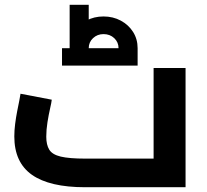

<svg xmlns="http://www.w3.org/2000/svg" viewBox="-20 -785 868 805"><path d="M337 0Q188 0 114 -52Q40 -104 40 -213Q40 -238 43.5 -265.5Q47 -293 52 -318.5Q57 -344 61 -363.5Q65 -383 66 -392L197 -367Q196 -356 190 -330Q184 -304 179 -272.5Q174 -241 174 -212Q174 -178 186.5 -157.5Q199 -137 234.5 -128.5Q270 -120 337 -120H624V-500H758V0ZM272 -583Q272 -621 291 -651Q310 -681 342 -698.5Q374 -716 414 -716Q454 -716 486.5 -698.5Q519 -681 538 -651Q557 -621 557 -583H477Q477 -608 459 -625Q441 -642 414 -642Q388 -642 370 -625Q352 -608 352 -583ZM240 -510V-583H557V-510ZM272 -583V-765H352V-583Z"/></svg>

Font: Titillium Web
Style: Bold
Weight: 700
Designer: Mohamed Gaber, Accademia di Belle Arti di Urbino
Foundry: Kief Type Foundry, Accademia di Belle Arti di Urbino
Version: Version 3.000